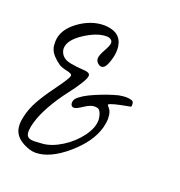

<svg xmlns="http://www.w3.org/2000/svg" viewBox="-95 -620 603 643"><g transform="rotate(20 206.0 -298.0)"><path d="M34.7 -431.6Q36.1 -473.1 79.8 -505.4Q123.5 -537.6 170.9 -537.6Q184.6 -537.6 197.8 -533.7Q225.1 -526.4 234.9 -500.5Q235.8 -498 238.3 -486.3Q239.7 -474.1 238.3 -461.9Q235.8 -443.4 228 -423.6Q220.2 -403.8 208 -403.8Q201.2 -403.8 194.3 -410.6Q187.5 -417 187.5 -426.3Q187.5 -437 199.7 -458.7Q211.9 -480.5 211.9 -488.8Q211.9 -496.6 206.5 -500.5Q201.2 -505.4 189.5 -505.4Q156.2 -505.4 112.5 -476.8Q68.8 -448.2 68.8 -418Q68.8 -415 69.3 -413.1Q69.8 -407.7 74.2 -399.9Q84 -383.3 108.4 -378.9Q132.8 -374.5 154.1 -373.5Q175.3 -372.6 178.2 -365.2Q179.2 -362.3 179.2 -360.8Q179.2 -343.3 127 -275.9Q126 -274.4 123.5 -271.2Q121.1 -268.1 120.1 -266.6Q66.4 -190.9 55.2 -134.8Q52.2 -119.1 53.7 -110.4Q53.7 -109.9 54 -108.9Q54.2 -107.9 54.4 -107.2Q54.7 -106.4 54.9 -105.7Q55.2 -105 55.2 -104.5Q60.1 -92.3 81.5 -92.3Q89.4 -92.3 112.8 -94.2Q144 -97.2 178.7 -118.9Q213.4 -140.6 237.1 -172.4Q260.7 -204.1 260.7 -232.4Q260.7 -235.4 259.8 -241.2Q256.3 -262.2 246.6 -268.6Q240.2 -271 232.9 -271Q218.8 -271 198 -257.1Q177.2 -243.2 169.4 -243.2H167Q158.7 -244.6 157.2 -253.4Q155.8 -263.7 162.1 -272Q178.2 -289.6 219.5 -307.1Q260.7 -324.7 295.4 -333.5Q312 -336.4 320.8 -336.4Q332.5 -336.4 342.8 -333Q349.1 -330.6 349.1 -320.3Q349.1 -316.9 349.1 -315.4Q349.1 -314 348.1 -312.7Q347.2 -311.5 346.4 -311.5Q345.7 -311.5 343 -311Q340.3 -310.5 337.9 -310.1Q337.4 -310.1 328.6 -308.3Q319.8 -306.6 311.5 -304.9Q303.2 -303.2 293.7 -300.8Q284.2 -298.3 278.3 -295.9Q272.5 -293.5 272.5 -291.5Q272.5 -290.5 274.4 -288.3Q276.4 -286.1 279.8 -281.7Q283.2 -277.3 285.2 -272Q287.6 -266.6 288.1 -259.8Q289.1 -252.9 289.1 -248Q289.1 -233.9 284.2 -214.8Q269 -159.7 209.5 -108.6Q149.9 -57.6 98.6 -57.6Q87.4 -57.6 75.7 -61.5Q32.2 -76.7 21.5 -105Q18.6 -112.8 18.1 -117.7Q17.1 -125.5 17.1 -129.4Q17.1 -139.6 20.5 -155.8Q27.3 -187.5 43.9 -217Q60.5 -246.6 84.7 -279.3Q108.9 -312 120.1 -332Q124 -339.8 122.6 -343.3Q120.6 -348.1 102.5 -352.1Q84.5 -356 75.7 -361.8Q45.9 -382.8 38.6 -402.8Q35.6 -410.6 35.2 -416Q34.7 -418.5 34.7 -431.6Z"/></g></svg>

Font: Sintesa 3
Style: 3
Weight: 400
Version: Version 001.000